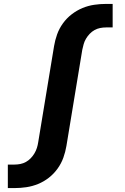

<svg xmlns="http://www.w3.org/2000/svg" viewBox="-20 -755 640 980"><path d="M20 205V85H54Q69 85 84 82Q99 79 112.5 71.5Q126 64 137 52.5Q148 41 156 27.5Q164 14 168.5 -0.5Q173 -15 175 -29L256 -520Q261 -550 271.5 -579.5Q282 -609 301 -635.5Q320 -662 346 -682Q372 -702 401 -714Q430 -726 460.5 -730.5Q491 -735 521 -735H555V-615H521Q506 -615 491 -612Q476 -609 462.5 -601.5Q449 -594 438 -582.5Q427 -571 419 -557.5Q411 -544 407 -529.5Q403 -515 400 -501L319 -10Q314 20 303.5 49.5Q293 79 274 105.5Q255 132 229.5 152Q204 172 174.5 184Q145 196 114.5 200.5Q84 205 54 205Z"/></svg>

Font: Iosevka Slab Heavy Extended
Style: Italic
Weight: 900
Width: 7
Italic angle: -9°
Monospace: yes
Designer: Belleve Invis
Foundry: Belleve Invis
Version: Version 11.1.0; ttfautohint (v1.8.3)